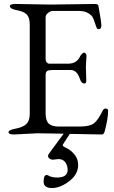

<svg xmlns="http://www.w3.org/2000/svg" viewBox="-20 -673 575 968"><path d="M274 129 248 132Q236 132 229 126Q222 120 222 114Q222 108 228 100L301 1Q209 -1 167 -1L52 5Q23 5 23 -6.5Q23 -18 59 -24.5Q95 -31 112.5 -47.5Q130 -64 130 -99V-549Q130 -584 115.5 -599.5Q101 -615 65.5 -621.5Q30 -628 30 -642Q30 -653 59 -653L236 -650L458 -653Q475 -653 476 -644Q491 -563 491 -544.5Q491 -526 477 -526Q469 -526 466 -536Q451 -583 444 -591Q420 -618 377 -618H246Q236 -618 223 -608.5Q210 -599 210 -586V-374Q210 -365 215.5 -358.5Q221 -352 228 -352H324Q368 -352 385 -391Q387 -395 393.5 -401.5Q400 -408 403.5 -408Q407 -408 411.5 -403.5Q416 -399 416 -392L413 -337L415 -269Q415 -252 406 -252Q390 -252 383 -275Q368 -320 337 -320H244Q225 -320 217.5 -315Q210 -310 210 -294V-102Q210 -65 225.5 -50Q241 -35 276 -35H380Q433 -35 454 -51.5Q475 -68 498 -116Q504 -127 514.5 -125.5Q525 -124 525 -115Q525 -75 508 -12Q504 5 494 5Q482 5 332 2L298 54Q291 63 312.5 72Q334 81 354 104Q374 127 374 159Q374 206 329 240.5Q284 275 242 275Q200 275 200 243Q200 209 216 209Q218 209 224 212Q240 222 268 222Q321 222 321 183Q321 162 309.5 145.5Q298 129 274 129Z"/></svg>

Font: EB Garamond
Style: Regular
Weight: 400
Version: Version 0.012